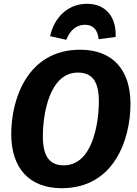

<svg xmlns="http://www.w3.org/2000/svg" viewBox="-20 -971 721 1008"><path d="M328 -762C347 -810 379 -841 426 -841C470 -841 493 -813 498 -765L587 -777C592 -872 543 -951 437 -951C333 -951 264 -876 243 -781ZM401 -710C125 -710 39 -452 39 -267C39 -87 135 17 304 17C580 17 665 -240 665 -426C665 -607 569 -710 401 -710ZM389 -590C461 -590 499 -547 499 -440C499 -324 466 -103 315 -103C244 -103 205 -145 205 -255C205 -369 238 -590 389 -590Z"/></svg>

Font: Fira Sans
Style: Bold Italic
Weight: 700
Italic angle: -8°
Designer: bBox Type GmbH & Carrois Corporate GbR & Edenspiekermann AG
Foundry: bBox Type GmbH & Carrois Corporate GbR & Edenspiekermann AG
Version: Version 4.301;PS 004.301;hotconv 1.0.88;makeotf.lib2.5.64775